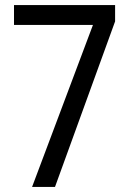

<svg xmlns="http://www.w3.org/2000/svg" viewBox="-20 -734 512 754"><path d="M106 0H196L432 -650V-714H35V-636H345Z"/></svg>

Font: Noto Sans Malayalam Condensed
Style: Regular
Weight: 400
Width: 3
Designer: Jelle Bosma - Monotype Design Team
Foundry: Monotype Imaging Inc.
Version: Version 2.104